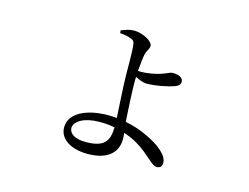

<svg xmlns="http://www.w3.org/2000/svg" viewBox="-88 -707 1175 907"><g transform="rotate(15 500.0 -254.0)"><path d="M378 4C326 4 297 -16 297 -43C297 -77 346 -105 419 -105C445 -105 470 -103 493 -98C492 -28 467 4 378 4ZM537 -147C533 -205 529 -294 529 -330C529 -337 529 -346 530 -355C547 -346 568 -337 585 -337C633 -337 693 -351 715 -359C736 -366 744 -376 744 -387C744 -409 722 -418 691 -418C682 -418 667 -409 644 -401C617 -391 574 -384 547 -384C543 -384 537 -384 531 -385C534 -417 537 -451 541 -468C547 -491 558 -497 558 -514C558 -536 508 -564 464 -564C443 -564 421 -556 402 -548L404 -535C421 -534 442 -531 459 -524C472 -519 476 -513 478 -497C481 -481 482 -387 482 -340C483 -291 489 -203 492 -144C478 -145 464 -146 449 -146C352 -146 263 -111 263 -37C263 21 322 56 402 56C503 56 546 8 546 -54C546 -66 545 -75 544 -85C568 -77 589 -68 608 -57C681 -14 706 31 734 31C750 31 759 22 759 4C759 -37 698 -78 647 -101C616 -116 580 -129 538 -137Z"/></g></svg>

Font: Source Han Serif K
Style: Regular
Weight: 400
Designer: Ryoko NISHIZUKA 西塚涼子 (kana & ideographs); Frank Grießhammer (Latin, Greek & Cyrillic); Wenlong ZHANG 张文龙 (bopomofo); San
Foundry: Adobe Systems Incorporated
Version: Version 1.001;PS 1.001;hotconv 16.6.54;makeotf.lib2.5.65590